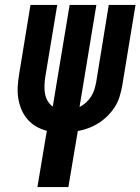

<svg xmlns="http://www.w3.org/2000/svg" viewBox="-20 -755 567 775"><path d="M131 0 169 -227Q146 -233 126 -244.5Q106 -256 91 -273.5Q76 -291 67 -312Q58 -333 54 -357Q50 -381 51.5 -405.5Q53 -430 57 -454L103 -735H211L162 -440Q160 -423 159.5 -407Q159 -391 162 -375.5Q165 -360 173 -346.5Q181 -333 193 -325L261 -735H369L301 -323Q315 -330 327 -341Q339 -352 347.5 -365Q356 -378 360.5 -392.5Q365 -407 368 -422L419 -735H527L473 -407Q469 -386 462.5 -364.5Q456 -343 443.5 -323.5Q431 -304 414.5 -287.5Q398 -271 378.5 -258.5Q359 -246 337.5 -238Q316 -230 294 -226L256 0Z"/></svg>

Font: Iosevka Curly XBdObl
Style: Regular
Weight: 800
Italic angle: -9°
Monospace: yes
Designer: Belleve Invis
Foundry: Belleve Invis
Version: Version 11.1.0; ttfautohint (v1.8.3)